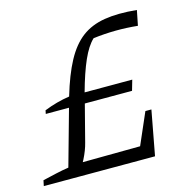

<svg xmlns="http://www.w3.org/2000/svg" viewBox="-93 -708 804 802"><g transform="rotate(-15 308.5 -307.0)"><path d="M86 -289 89 -304Q144 -326 199 -334Q225 -422 256 -479.5Q287 -537 328 -568Q369 -599 427 -608.5Q485 -618 566 -610L553 -545Q504 -550 457 -549.5Q410 -549 361 -543Q334 -518 311 -466Q288 -414 266 -334H472L459 -289ZM0 0 5 -24Q35 -31 63.5 -37.5Q92 -44 119 -48L192 -309H260L214 -131Q206 -99 188.5 -64.5Q171 -30 148 0ZM129 0 140 -54 471 -57 461 0ZM407 0 491 -193H517L481 0Z"/></g></svg>

Font: Piazzolla Thin Light
Style: Italic
Weight: 300
Italic angle: -11.3°
Version: Version 2.005